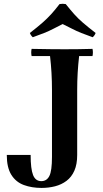

<svg xmlns="http://www.w3.org/2000/svg" viewBox="-20 -954 530 990"><path d="M194 15Q144 15 103 0Q62 -15 38.5 -52.5Q15 -90 15 -155H138Q138 -83 150.5 -51.5Q163 -20 193 -20Q221 -20 234.5 -46.5Q248 -73 248 -145V-490Q248 -535 245.5 -578.5Q243 -622 238 -665H143Q139 -684 143 -702Q197 -701 238 -700.5Q279 -700 313 -700Q348 -700 385.5 -700.5Q423 -701 457 -702Q461 -684 457 -665H388Q383 -622 380.5 -578.5Q378 -535 378 -490V-155Q378 -107 363.5 -74Q349 -41 323 -21.5Q297 -2 264 6.5Q231 15 194 15ZM458 -762Q424 -774 399 -784Q374 -794 352 -805.5Q330 -817 303 -830Q277 -817 255 -805.5Q233 -794 208 -784Q183 -774 149 -762Q138 -772 134 -784Q174 -815 199 -837Q224 -859 244 -881Q264 -903 287 -933Q303 -936 319 -933Q343 -903 362.5 -881Q382 -859 407.5 -837Q433 -815 473 -784Q469 -772 458 -762Z"/></svg>

Font: Poltawski Nowy SemiBold
Style: Regular
Weight: 600
Version: Version 1.001;gftools[0.9.25]